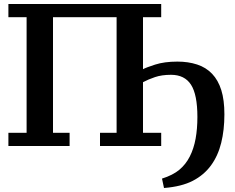

<svg xmlns="http://www.w3.org/2000/svg" viewBox="-20 -725 1176 960"><path d="M1102 -153Q1102 -75 1086 -10.5Q1070 54 1035 102Q1000 150 944 179Q888 208 800 215L790 168Q844 151 876.5 124Q909 97 929 57.5Q949 18 958 -31.5Q967 -81 967 -140Q967 -252 935 -301.5Q903 -351 835 -351Q789 -351 755 -339.5Q721 -328 695 -314V-61H786V5H480V-61H563V-639H245V-61H328V5H22V-61H113V-639H22V-705H786V-639H695V-379Q709 -387 755.5 -402Q802 -417 867 -417Q921 -417 965.5 -402.5Q1010 -388 1040.5 -356Q1071 -324 1086.5 -274.5Q1102 -225 1102 -153Z"/></svg>

Font: PT Serif Caption
Style: Semibold
Weight: 600
Designer: A.Korolkova, O.Umpeleva, V.Yefimov
Foundry: ParaType Ltd
Version: Version 1.00;May 2, 2020;FontCreator 12.0.0.2544 64-bit